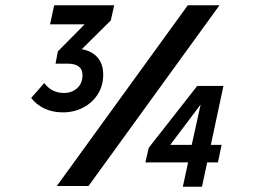

<svg xmlns="http://www.w3.org/2000/svg" viewBox="-20 -710 970 733"><path d="M99 -336 149 -393Q177 -355 225 -355Q253 -355 273.5 -372.5Q294 -390 295 -421Q296 -467 238 -467H192L201 -514L303 -617H171L187 -690H416L403 -632L292 -522Q330 -516 352 -491Q374 -466 374 -425Q374 -383 353.5 -350.5Q333 -318 298 -299.5Q263 -281 220 -281Q181 -281 150 -295.5Q119 -310 99 -336ZM197 0 697 -690H818L318 0ZM535 -90 548 -146 733 -382H833L785 -157H826L812 -90H771L751 3H678L698 -90ZM630 -157H712L746 -311Z"/></svg>

Font: Radio Canada Condensed Medium
Style: Italic
Weight: 500
Width: 3
Italic angle: -12°
Designer: Charles Daoud, Etienne Aubert Bonn, Alexandre Saumier Demers, Jacques Le Bailly
Foundry: Radio-Canada
Version: Version 2.104; ttfautohint (v1.8.4.7-5d5b);gftools[0.9.28.de